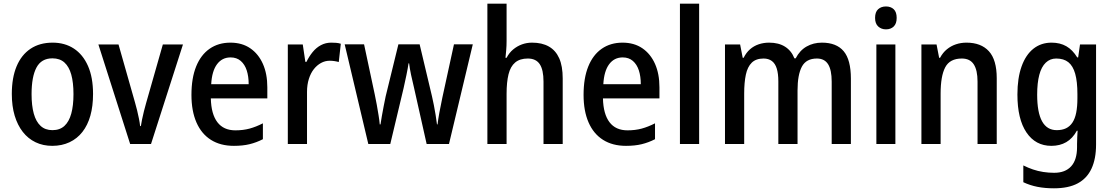

<svg xmlns="http://www.w3.org/2000/svg" viewBox="-20 -780 6027 1040"><path d="M484 -271Q484 -205 469.5 -153.5Q455 -102 426.5 -65.5Q398 -29 356.5 -9.5Q315 10 263 10Q213 10 172.5 -9.5Q132 -29 103.5 -65.5Q75 -102 59.5 -153.5Q44 -205 44 -271Q44 -359 70 -421Q96 -483 145.5 -516Q195 -549 265 -549Q331 -549 380 -517Q429 -485 456.5 -423Q484 -361 484 -271ZM151 -270Q151 -208 163 -164.5Q175 -121 200 -98Q225 -75 264 -75Q304 -75 329 -98Q354 -121 366 -164.5Q378 -208 378 -270Q378 -333 366 -376Q354 -419 329 -441.5Q304 -464 264 -464Q204 -464 177.5 -414Q151 -364 151 -270Z M685 0 513 -539H622L711 -226Q717 -206 722.5 -183Q728 -160 732.5 -138Q737 -116 739 -97H743Q745 -112 749.5 -133Q754 -154 759.5 -177Q765 -200 771 -220L862 -539H971L798 0Z M1228 -549Q1291 -549 1335.5 -518.5Q1380 -488 1404 -434Q1428 -380 1428 -307V-247H1122Q1124 -162 1157.5 -118Q1191 -74 1255 -74Q1297 -74 1332 -83.5Q1367 -93 1404 -112V-26Q1369 -8 1332 1Q1295 10 1247 10Q1174 10 1122.5 -22.5Q1071 -55 1044 -117Q1017 -179 1017 -266Q1017 -357 1042.5 -420Q1068 -483 1115.5 -516Q1163 -549 1228 -549ZM1229 -469Q1183 -469 1155.5 -432Q1128 -395 1124 -324H1327Q1327 -366 1316.5 -398.5Q1306 -431 1284 -450Q1262 -469 1229 -469Z M1774 -549Q1787 -549 1800.5 -548Q1814 -547 1826 -543L1815 -444Q1805 -447 1792 -449Q1779 -451 1766 -451Q1741 -451 1719 -439Q1697 -427 1680 -405.5Q1663 -384 1653 -352.5Q1643 -321 1643 -282V0H1539V-539H1620L1634 -445H1640Q1654 -474 1673.5 -498Q1693 -522 1718.5 -535.5Q1744 -549 1774 -549Z M2223 -303Q2214 -339 2206.5 -375Q2199 -411 2196 -437H2193Q2189 -410 2181.5 -373.5Q2174 -337 2166 -302L2094 0H1975L1847 -540H1952L2010 -268Q2016 -241 2021 -212Q2026 -183 2030.5 -156Q2035 -129 2037 -106H2041Q2044 -126 2048.5 -152Q2053 -178 2058.5 -206Q2064 -234 2069 -258L2138 -540H2253L2320 -258Q2325 -237 2330 -211Q2335 -185 2339.5 -158Q2344 -131 2347 -106H2350Q2353 -132 2360 -170.5Q2367 -209 2376 -251L2439 -540H2541L2412 0H2291Z M2724 -558Q2724 -533 2722 -509Q2720 -485 2718 -467H2724Q2738 -494 2759.5 -512Q2781 -530 2807 -539.5Q2833 -549 2862 -549Q2916 -549 2953 -528Q2990 -507 3009 -464.5Q3028 -422 3028 -355V0H2924V-338Q2924 -402 2903.5 -432.5Q2883 -463 2839 -463Q2796 -463 2770.5 -441.5Q2745 -420 2734.5 -377.5Q2724 -335 2724 -272V0H2620V-760H2724Z M3352 -549Q3415 -549 3459.5 -518.5Q3504 -488 3528 -434Q3552 -380 3552 -307V-247H3246Q3248 -162 3281.5 -118Q3315 -74 3379 -74Q3421 -74 3456 -83.5Q3491 -93 3528 -112V-26Q3493 -8 3456 1Q3419 10 3371 10Q3298 10 3246.5 -22.5Q3195 -55 3168 -117Q3141 -179 3141 -266Q3141 -357 3166.5 -420Q3192 -483 3239.5 -516Q3287 -549 3352 -549ZM3353 -469Q3307 -469 3279.5 -432Q3252 -395 3248 -324H3451Q3451 -366 3440.5 -398.5Q3430 -431 3408 -450Q3386 -469 3353 -469Z M3767 0H3663V-760H3767Z M4432 -549Q4511 -549 4550 -502.5Q4589 -456 4589 -354V0H4485V-338Q4485 -401 4465.5 -432Q4446 -463 4405 -463Q4347 -463 4323.5 -419Q4300 -375 4300 -290V0H4196V-339Q4196 -381 4187.5 -408.5Q4179 -436 4161 -449.5Q4143 -463 4116 -463Q4075 -463 4052 -440.5Q4029 -418 4020 -375.5Q4011 -333 4011 -273V0H3907V-539H3989L4003 -467H4008Q4022 -495 4042.5 -513Q4063 -531 4089.5 -540Q4116 -549 4146 -549Q4198 -549 4232.5 -527Q4267 -505 4283 -464H4290Q4312 -507 4349 -528Q4386 -549 4432 -549Z M4830 -539V0H4727V-539ZM4779 -745Q4805 -745 4821 -730Q4837 -715 4837 -683Q4837 -652 4821 -636.5Q4805 -621 4779 -621Q4754 -621 4737 -636.5Q4720 -652 4720 -683Q4720 -715 4736.5 -730Q4753 -745 4779 -745Z M5215 -549Q5294 -549 5336.5 -502.5Q5379 -456 5379 -356V0H5275V-338Q5275 -400 5254.5 -431.5Q5234 -463 5190 -463Q5125 -463 5100 -415.5Q5075 -368 5075 -273V0H4971V-539H5053L5067 -467H5072Q5087 -495 5109 -513Q5131 -531 5158 -540Q5185 -549 5215 -549Z M5676 -549Q5722 -549 5756 -529.5Q5790 -510 5815 -469H5820L5830 -539H5917V3Q5917 80 5892.5 133Q5868 186 5818 213Q5768 240 5689 240Q5640 240 5599.5 232Q5559 224 5523 207V116Q5549 129 5575.5 138Q5602 147 5631 151.5Q5660 156 5690 156Q5750 156 5782 121Q5814 86 5814 17V0Q5814 -15 5815 -36Q5816 -57 5817 -72H5813Q5790 -30 5755.5 -10Q5721 10 5675 10Q5589 10 5540 -62.5Q5491 -135 5491 -268Q5491 -357 5513.5 -420Q5536 -483 5577.5 -516Q5619 -549 5676 -549ZM5701 -463Q5668 -463 5644.5 -440.5Q5621 -418 5609.5 -374.5Q5598 -331 5598 -267Q5598 -171 5624.5 -123Q5651 -75 5704 -75Q5733 -75 5754 -85Q5775 -95 5789 -116Q5803 -137 5809.5 -170Q5816 -203 5816 -248V-270Q5816 -338 5804 -380.5Q5792 -423 5767 -443Q5742 -463 5701 -463Z"/></svg>

Font: Noto Sans Display SemiCondensed Medium
Style: Regular
Weight: 500
Width: 4
Designer: Monotype Design Team
Foundry: Monotype Imaging Inc.
Version: Version 2.003